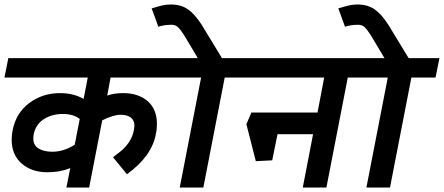

<svg xmlns="http://www.w3.org/2000/svg" viewBox="-50 -844 1998 864"><path d="M432.5 -413.8Q462.5 -425 503.8 -425Q572.5 -425 614.4 -388.8Q656.2 -352.5 656.2 -286.2Q656.2 -261.2 651.2 -240Q632.5 -140 521.2 -60L458.8 -136.2Q462.5 -140 487.5 -158.8Q512.5 -177.5 530 -203.8Q547.5 -230 552.5 -258.8Q555 -273.8 555 -278.8Q555 -301.2 539.4 -314.4Q523.8 -327.5 492.5 -327.5Q460 -327.5 410 -302.5L351.2 0H248.8L266.2 -87.5Q220 -68.8 163.8 -68.8Q92.5 -68.8 47.5 -108.1Q2.5 -147.5 2.5 -215Q2.5 -235 6.2 -255Q21.2 -335 81.2 -380Q141.2 -425 220 -425Q281.2 -425 326.2 -398.8L345 -495H-30L-12.5 -582.5H803.8L786.2 -495H447.5ZM286.2 -192.5 308.8 -308.8Q280 -331.2 232.5 -331.2Q183.8 -331.2 146.9 -307.5Q110 -283.8 101.2 -237.5Q100 -231.2 100 -220Q100 -190 123.8 -175.6Q147.5 -161.2 186.2 -161.2Q236.2 -161.2 286.2 -192.5Z M961.2 -495 865 0H758.8L855 -495H743.8L761.2 -582.5H840L777.5 -687.5Q760 -713.8 749.4 -723.1Q738.8 -732.5 721.2 -732.5Q690 -732.5 662.5 -723.8L632.5 -806.2Q661.2 -815 679.4 -819.4Q697.5 -823.8 718.8 -823.8Q763.8 -823.8 795 -802.5Q826.2 -781.2 857.5 -732.5L948.8 -582.5H1087.5L1070 -495Z M1515 -495 1418.8 0H1312.5L1358.8 -240H1198.8L1175 -122.5L1101.2 -118.8L1058.8 -285L1081.2 -337.5H1378.8L1408.8 -495H1027.5L1045 -582.5H1643.8L1626.2 -495Z M1801.2 -495 1705 0H1598.8L1695 -495H1583.8L1601.2 -582.5H1680L1617.5 -687.5Q1600 -713.8 1589.4 -723.1Q1578.8 -732.5 1561.2 -732.5Q1530 -732.5 1502.5 -723.8L1472.5 -806.2Q1501.2 -815 1519.4 -819.4Q1537.5 -823.8 1558.8 -823.8Q1603.8 -823.8 1635 -802.5Q1666.2 -781.2 1697.5 -732.5L1788.8 -582.5H1927.5L1910 -495Z"/></svg>

Font: Cambay
Style: Bold Italic
Weight: 700
Italic angle: -11°
Designer: Pooja Saxena
Foundry: Pooja Saxena
Version: Version 1.006;PS 001.006;hotconv 1.0.70;makeotf.lib2.5.58329